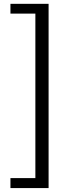

<svg xmlns="http://www.w3.org/2000/svg" viewBox="-20 -792 370 978"><path d="M33.2 166V115.2H160.2V-722.7H33.2V-772.5H227.5V166Z"/></svg>

Font: Bpmf GenYo Gothic R
Style: R
Weight: 400
Foundry: But Ko
Version: Version 1.320